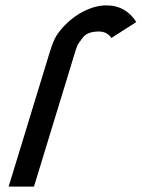

<svg xmlns="http://www.w3.org/2000/svg" viewBox="-20 -687 526 713"><path d="M221.6 -594C206.9 -578.7 195.8 -564.8 188.4 -552.5C180.9 -540.2 172.4 -518.3 162.8 -487L12.1 6H106.1L259.6 -496C262 -504 264.5 -511 267 -517C269.5 -523 276.5 -533.3 288 -548C299.5 -562.7 319.2 -570 347.2 -570C367.2 -570 382.8 -562 393.9 -546L485.9 -605C474.5 -624.3 459.3 -639.5 440.3 -650.5C421.4 -661.5 399.5 -667 374.9 -667C348.9 -667 322.2 -660.3 294.8 -647C267.4 -633.7 243 -616 221.6 -594Z"/></svg>

Font: Din Kursivschrift
Style: Condensed Italic Polish
Weight: 400
Version: Version 1.07